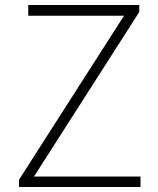

<svg xmlns="http://www.w3.org/2000/svg" viewBox="-20 -748 634 768"><path d="M56 0V-29L476 -685H93V-728H537V-700L116 -42H542V0Z"/></svg>

Font: Noto Sans HK Thin ExtraLight
Style: Regular
Weight: 250
Version: Version 2.004-H2;hotconv 1.0.118;makeotfexe 2.5.65603